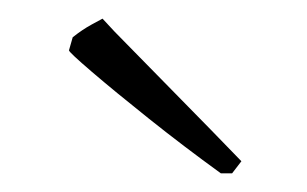

<svg xmlns="http://www.w3.org/2000/svg" viewBox="-20 -721 329 206"><path d="M229 -535H217Q177 -564 140 -593.5Q103 -623 78.5 -644Q54 -665 54 -667L58 -681Q68 -689 78 -694.5Q88 -700 90 -701L103 -687L206 -582L239 -548Z"/></svg>

Font: Labrada Light
Style: Regular
Weight: 300
Designer: Mercedes Jáuregui
Foundry: Omnibus-Type Team
Version: Version 1.000; ttfautohint (v1.8.4.7-5d5b)